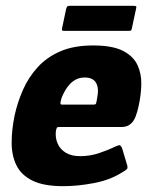

<svg xmlns="http://www.w3.org/2000/svg" viewBox="-20 -634 520 659"><path d="M30 -237Q40 -283 59 -326Q78 -369 109.5 -403.5Q141 -438 187.5 -458Q234 -478 299 -478Q366 -478 402 -459.5Q438 -441 452 -410.5Q466 -380 465 -343.5Q464 -307 456 -271Q447 -228 433 -213Q419 -198 398 -198H183Q176 -198 175 -195.5Q174 -193 172 -186Q169 -162 177.5 -142Q186 -122 205.5 -110Q225 -98 255 -98Q290 -98 321.5 -109Q353 -120 365 -126Q381 -134 388.5 -135.5Q396 -137 401 -119L415 -72Q420 -58 415.5 -53.5Q411 -49 397 -41Q357 -16 302 -5.5Q247 5 197 5Q130 5 91.5 -14Q53 -33 36.5 -66.5Q20 -100 20 -144Q20 -188 30 -237ZM313 -295Q317 -314 316 -327.5Q315 -341 309.5 -350Q304 -359 294.5 -363.5Q285 -368 271 -368Q255 -368 242.5 -362Q230 -356 220.5 -346Q211 -336 204 -324Q197 -312 192 -300Q187 -284 187.5 -279.5Q188 -275 192 -275Q219 -275 246.5 -275Q274 -275 301 -275Q308 -275 309.5 -278.5Q311 -282 313 -295ZM432 -534Q431 -530 429 -529Q427 -528 418 -528H202Q194 -528 193 -530Q192 -532 193 -537L207 -603Q209 -610 211 -612Q213 -614 220 -614H437Q445 -614 447 -612.5Q449 -611 447 -604Z"/></svg>

Font: Glory Thin ExtraBold
Style: Italic
Weight: 800
Italic angle: -12°
Version: Version 1.011